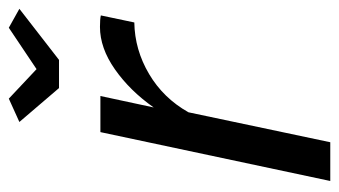

<svg xmlns="http://www.w3.org/2000/svg" viewBox="-187 -583 770 436"><g transform="rotate(-90 198.0 -365.0)"><path d="M116 -522H198L172 -401Q210 -455 258.5 -489Q307 -523 355 -523Q364 -523 370.5 -522.5Q377 -522 381 -521L365 -445Q303 -444 248 -411.5Q193 -379 161 -322L93 0H5ZM139 -706 192 -730 259 -667 353 -730 396 -706 280 -616H216Z"/></g></svg>

Font: Raleway Thin Medium
Style: Italic
Weight: 500
Italic angle: -12°
Version: Version 4.026